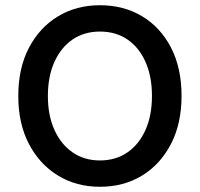

<svg xmlns="http://www.w3.org/2000/svg" viewBox="-20 -705 765 735"><path d="M362.5 10Q272.5 10 202.1 -32.9Q131.7 -75.8 90.8 -153.8Q50 -231.7 50 -337.5Q50 -444.2 90.8 -522.1Q131.7 -600 202.1 -642.5Q272.5 -685 362.5 -685Q453.3 -685 523.8 -642.9Q594.2 -600.8 634.6 -522.9Q675 -445 675 -337.5Q675 -231.7 634.2 -153.3Q593.3 -75 523.3 -32.5Q453.3 10 362.5 10ZM362.5 -90.8Q423.3 -90.8 467.9 -121.7Q512.5 -152.5 537.1 -207.9Q561.7 -263.3 561.7 -337.5Q561.7 -412.5 537.1 -467.9Q512.5 -523.3 467.9 -553.8Q423.3 -584.2 362.5 -584.2Q302.5 -584.2 257.9 -553.8Q213.3 -523.3 188.3 -467.9Q163.3 -412.5 163.3 -337.5Q163.3 -263.3 188.3 -207.9Q213.3 -152.5 257.9 -121.7Q302.5 -90.8 362.5 -90.8Z"/></svg>

Font: Funnel Sans Light Medium
Style: Regular
Weight: 500
Version: Version 1.000